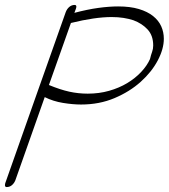

<svg xmlns="http://www.w3.org/2000/svg" viewBox="-20 -737 683 777"><path d="M281 -685Q334 -699 378 -705Q422 -711 458 -711Q507 -711 542 -700.5Q577 -690 599.5 -672Q622 -654 632.5 -630.5Q643 -607 643 -580Q643 -539 618.5 -492.5Q594 -446 549.5 -406Q505 -366 443.5 -340Q382 -314 308 -314Q275 -314 235 -320.5Q195 -327 161 -344L42 -7Q37 5 28 12.5Q19 20 7 20Q0 20 0 12Q0 8 1 5L133 -369L246 -688Q251 -701 260.5 -709Q270 -717 282 -717Q289 -717 289 -710Q289 -707 287 -701ZM520 -655Q502 -661 480 -664.5Q458 -668 432 -668Q364 -668 267 -644L178 -393Q224 -374 260.5 -366Q297 -358 335 -358Q381 -358 421.5 -369.5Q462 -381 494.5 -400.5Q527 -420 551 -445.5Q575 -471 587 -498Q591 -515 595.5 -527Q600 -539 600 -553Q600 -593 577.5 -617.5Q555 -642 520 -655Z"/></svg>

Font: Discipuli Britannica
Style: Regular
Weight: 400
Designer: Peter Wiegel
Foundry: Peter Wiegel
Version: Version 0.001 2009